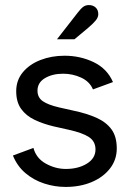

<svg xmlns="http://www.w3.org/2000/svg" viewBox="-20 -726 511 758"><path d="M239 12Q196 12 154.5 -1.5Q113 -15 80.5 -42.5Q48 -70 31 -112L112 -142Q123 -101 161 -80Q199 -59 240 -59Q289 -59 323 -80Q357 -101 357 -136Q357 -168 331 -185Q305 -202 250 -214L192 -227Q150 -237 116.5 -253Q83 -269 63.5 -296Q44 -323 44 -366Q44 -409 70 -440.5Q96 -472 139.5 -489Q183 -506 235 -506Q297 -506 350 -480.5Q403 -455 426 -402L347 -373Q334 -404 300.5 -419.5Q267 -435 229 -435Q187 -435 157.5 -417.5Q128 -400 128 -368Q128 -341 149 -326.5Q170 -312 213 -302L271 -289Q323 -278 361 -261Q399 -244 420 -215.5Q441 -187 441 -140Q441 -95 414 -60.5Q387 -26 341.5 -7Q296 12 239 12ZM205 -571 286 -675Q299 -692 308.5 -699Q318 -706 331 -706Q347 -706 357.5 -696.5Q368 -687 368 -670Q368 -658 358.5 -646Q349 -634 328 -616L274 -571Z"/></svg>

Font: Atkinson Hyperlegible Next
Style: Regular
Weight: 400
Designer: Elliott Scott, Megan Eiswerth, Linus Boman, Theodore Petrosky, Letters from Sweden
Foundry: Applied Design Works, Letters from Sweden
Version: Version 2.001